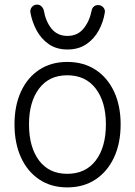

<svg xmlns="http://www.w3.org/2000/svg" viewBox="-20 -799 587 834"><path d="M272 15Q202 15 150.5 -19.5Q99 -54 71 -115.5Q43 -177 43 -259Q43 -340 71 -401Q99 -462 150.5 -496Q202 -530 272 -530Q343 -530 395 -496Q447 -462 475.5 -401Q504 -340 504 -259Q504 -177 475.5 -115.5Q447 -54 395 -19.5Q343 15 272 15ZM272 -44Q352 -44 396 -102Q440 -160 440 -259Q440 -356 396 -414Q352 -472 272 -472Q193 -472 149.5 -414Q106 -356 106 -259Q106 -160 149.5 -102Q193 -44 272 -44ZM273 -584Q225 -584 191.5 -607.5Q158 -631 138.5 -668Q119 -705 112 -745Q110 -758 118.5 -768.5Q127 -779 141 -779Q152 -779 159.5 -772Q167 -765 170 -755Q178 -707 203.5 -675Q229 -643 273 -643Q317 -643 343 -675Q369 -707 378 -753Q380 -764 387.5 -770.5Q395 -777 406 -777Q420 -777 429 -766.5Q438 -756 435 -743Q429 -704 409 -667Q389 -630 355 -607Q321 -584 273 -584Z"/></svg>

Font: National Park Light
Style: Regular
Weight: 300
Designer: Andrea Herstowski, Ben Hoepner
Version: Version 1.009